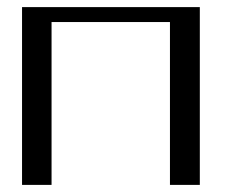

<svg xmlns="http://www.w3.org/2000/svg" viewBox="-20 -520 665 540"><path d="M542 -500V0H458V-458H125V0H42V-500Z"/></svg>

Font: okolaks
Style: Regular
Weight: 500
Version: Version 000.6.0